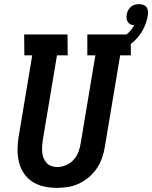

<svg xmlns="http://www.w3.org/2000/svg" viewBox="-20 -902 737 930"><path d="M256 8Q224 8 194 1.5Q164 -5 139 -20.5Q114 -36 97 -60.5Q80 -85 72.5 -114.5Q65 -144 65 -175.5Q65 -207 70 -238L136 -634H98L97 -735H307L308 -634H256L187 -222Q185 -207 184 -192Q183 -177 184.5 -163Q186 -149 191.5 -135.5Q197 -122 206.5 -112Q216 -102 229.5 -97.5Q243 -93 257 -93Q279 -93 300 -102Q321 -111 336.5 -128Q352 -145 360 -166.5Q368 -188 371 -209L442 -634H403V-735H613L614 -634H562L488 -192Q484 -166 475 -139Q466 -112 450 -88Q434 -64 412 -45Q390 -26 364 -13.5Q338 -1 310.5 3.5Q283 8 256 8ZM501 -634 485 -684Q506 -689 527 -697Q548 -705 567.5 -716.5Q587 -728 603 -744Q619 -760 630 -780Q620 -780 612 -784Q604 -788 599 -795.5Q594 -803 593 -812Q592 -821 594 -831Q595 -841 600 -851Q605 -861 613.5 -868.5Q622 -876 632.5 -879Q643 -882 653 -882Q664 -882 674 -878.5Q684 -875 689.5 -867.5Q695 -860 696.5 -849.5Q698 -839 696 -828Q691 -794 674 -761Q657 -728 629.5 -702.5Q602 -677 569 -660.5Q536 -644 501 -634Z"/></svg>

Font: Iosevka Etoile
Style: Bold Italic
Weight: 700
Italic angle: -9°
Designer: Belleve Invis
Foundry: Belleve Invis
Version: Version 28.1.0; ttfautohint (v1.8.4)